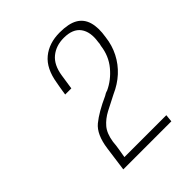

<svg xmlns="http://www.w3.org/2000/svg" viewBox="-119 -659 486 486"><g transform="rotate(-45 124.5 -415.5)"><path d="M42 -236 51 -302Q57 -346 79 -364Q101 -382 141 -400Q144 -402 147 -403.5Q150 -405 154 -406Q180 -418 199.5 -441.5Q219 -465 223 -497Q224 -500 224.5 -503Q225 -506 225 -509Q230 -541 216.5 -559.5Q203 -578 171 -578Q143 -578 124 -562.5Q105 -547 100 -514L94 -474H72Q73 -481 74 -487Q75 -493 76 -499Q77 -505 78 -510Q85 -554 110 -574.5Q135 -595 173 -595Q205 -595 222.5 -585Q240 -575 246 -554.5Q252 -534 247 -504Q244 -478 232.5 -455.5Q221 -433 202.5 -416Q184 -399 159 -388Q137 -377 119 -367.5Q101 -358 89 -344Q77 -330 73 -304Q72 -291 70 -279.5Q68 -268 66 -256H216L214 -236Z"/></g></svg>

Font: Alumni Sans Thin
Style: Italic
Weight: 100
Italic angle: -8°
Designer: Robert E. Leuschke
Foundry: Robert E. Leuschke
Version: Version 1.016